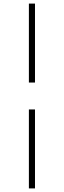

<svg xmlns="http://www.w3.org/2000/svg" viewBox="-20 -830 356 1070"><path d="M141 -370V-810H175V-370ZM141 220V-220H175V220Z"/></svg>

Font: M PLUS 2 ExtraLight
Style: Regular
Weight: 250
Designer: Coji Morishita
Foundry: UNDERFOREST DESIGN
Version: Version 1.001